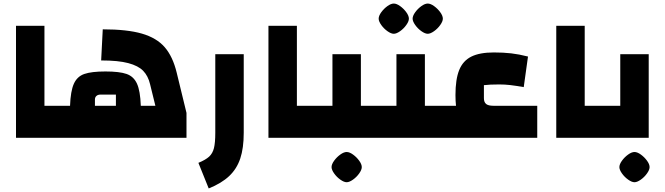

<svg xmlns="http://www.w3.org/2000/svg" viewBox="-20 -775 3739 1080"><path d="M70 -630H230V-180H320V0H70Z M1029 -140V0H280V-180H374Q377 -263 395.5 -304Q414 -345 454.5 -359Q495 -373 573 -373Q652 -373 692 -359Q732 -345 750.5 -304.5Q769 -264 772 -180H854L824 -302Q813 -348 785.5 -376.5Q758 -405 701.5 -420Q645 -435 549 -435L558 -610Q695 -610 778 -586Q861 -562 906.5 -509.5Q952 -457 974 -366ZM514 -180H632V-243H546Q531 -243 522.5 -235.5Q514 -228 514 -215Z M1096 141Q1137 124 1156.5 106Q1176 88 1183.5 58Q1191 28 1191 -28V-470H1351V-28Q1351 58 1331.5 116.5Q1312 175 1269 215.5Q1226 256 1154 285Z M1490 -630H1650V-180H1740V0H1490Z M1720 0ZM2100 -180V0H1700V-180H1850V-470H2010V-180ZM1845 165Q1845 149 1859.5 129Q1874 109 1894 94.5Q1914 80 1930 80Q1946 80 1966 94.5Q1986 109 2000.5 129Q2015 149 2015 165Q2015 180 2000.5 200.5Q1986 221 1965.5 235.5Q1945 250 1930 250Q1915 250 1894.5 235.5Q1874 221 1859.5 200.5Q1845 180 1845 165Z M2080 0ZM2460 -180V0H2060V-180H2210V-470H2370V-180ZM2110 -670Q2110 -686 2124.5 -706Q2139 -726 2159 -740.5Q2179 -755 2195 -755Q2211 -755 2231 -740.5Q2251 -726 2265.5 -706Q2280 -686 2280 -670Q2280 -655 2265.5 -634.5Q2251 -614 2230.5 -599.5Q2210 -585 2195 -585Q2180 -585 2159.5 -599.5Q2139 -614 2124.5 -634.5Q2110 -655 2110 -670ZM2301 -670Q2301 -686 2315.5 -706Q2330 -726 2350 -740.5Q2370 -755 2386 -755Q2402 -755 2422 -740.5Q2442 -726 2456.5 -706Q2471 -686 2471 -670Q2471 -655 2456.5 -634.5Q2442 -614 2421.5 -599.5Q2401 -585 2386 -585Q2371 -585 2350.5 -599.5Q2330 -614 2315.5 -634.5Q2301 -655 2301 -670Z M3002 -180V0H2420V-180H2545Q2542 -207 2542 -240Q2542 -329 2563 -381Q2584 -433 2631 -456.5Q2678 -480 2758 -480Q2811 -480 2855 -475Q2899 -470 2950 -457L2926 -285Q2880 -293 2850 -296.5Q2820 -300 2788 -300Q2734 -300 2702 -296V-223Q2702 -200 2714.5 -190Q2727 -180 2756 -180Z M3109 -630H3269V-180H3359V0H3109Z M3339 0ZM3319 -180H3469V-470H3629V0H3319ZM3464 165Q3464 149 3478.5 129Q3493 109 3513 94.5Q3533 80 3549 80Q3565 80 3585 94.5Q3605 109 3619.5 129Q3634 149 3634 165Q3634 180 3619.5 200.5Q3605 221 3584.5 235.5Q3564 250 3549 250Q3534 250 3513.5 235.5Q3493 221 3478.5 200.5Q3464 180 3464 165Z"/></svg>

Font: Changa Black
Style: Regular
Weight: 900
Designer: Eduardo Rodriguez Tunni
Foundry: Eduardo Rodriguez Tunni
Version: Version 2.001; ttfautohint (v1.5.10-5e6f)